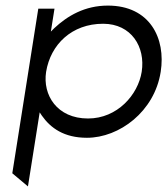

<svg xmlns="http://www.w3.org/2000/svg" viewBox="-20 -482 598 687"><path d="M80 185 122 -80 130 -68C161 -24 209 11 291 11C407 11 533 -83 555 -225C574 -345 516 -462 366 -462C283 -462 221 -425 174 -381L162 -369L175 -451H117L24 138ZM349 -397C450 -397 501 -314 487 -225C474 -143 400 -58 295 -58C184 -58 132 -142 145 -225C161 -323 237 -397 349 -397Z"/></svg>

Font: Charger Pro
Style: LitExtObl
Weight: 300
Designer: Jasper
Foundry: Cannot Into Space Fonts
Version: Version 1.09